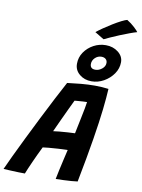

<svg xmlns="http://www.w3.org/2000/svg" viewBox="-165 -1226 974 1313"><g transform="rotate(10 322.0 -570.0)"><path d="M102 7.5Q86.5 7.5 58 6.8Q29.5 6 0.2 4.5Q-29 3 -47 2Q-31.5 -33.5 -2.5 -94.2Q26.5 -155 63 -229.5Q99.5 -304 138.8 -382Q178 -460 214.5 -530.5Q251 -601 279 -652.5Q324.5 -658.5 374 -663Q423.5 -667.5 469.5 -667.5Q519 -667.5 564.5 -661.5Q561.5 -603 552 -517.8Q542.5 -432.5 522.2 -306.8Q502 -181 467 -1.5Q451.5 1 424.5 3Q397.5 5 368 6.2Q338.5 7.5 316 7.5Q320.5 -16.5 329 -55.2Q337.5 -94 346.8 -134.2Q356 -174.5 362.5 -201.5Q336 -201.5 299.5 -199.2Q263 -197 232 -194.2Q201 -191.5 191 -189.5Q163.5 -134 139 -79.2Q114.5 -24.5 102 7.5ZM242 -311Q256 -313.5 284 -316Q312 -318.5 341.8 -320.5Q371.5 -322.5 392 -323Q394.5 -335 400.8 -366Q407 -397 414.8 -433.8Q422.5 -470.5 428.5 -502Q434.5 -533.5 436 -547.5Q426.5 -547.5 408.5 -546.5Q390.5 -545.5 373.5 -544Q356.5 -542.5 350 -542Q340.5 -523 322.2 -484Q304 -445 282.2 -398.5Q260.5 -352 242 -311ZM440.5 -692.5Q391 -692.5 356.8 -721Q322.5 -749.5 322.5 -793.5Q322.5 -838.5 347.2 -874.5Q372 -910.5 411.5 -931.8Q451 -953 496 -953Q546 -953 581.8 -925Q617.5 -897 617.5 -856Q617.5 -812.5 591.8 -775.2Q566 -738 525.5 -715.2Q485 -692.5 440.5 -692.5ZM453 -775Q477.5 -775 499 -792.5Q520.5 -810 520.5 -834Q520.5 -850.5 509.5 -860.2Q498.5 -870 479.5 -870Q454.5 -870 435.5 -851.8Q416.5 -833.5 416.5 -808.5Q416.5 -775 453 -775ZM609.5 -1148.5Q638.5 -1131 662.2 -1108.8Q686 -1086.5 691 -1078Q671 -1072.5 639.8 -1061Q608.5 -1049.5 575.2 -1035.8Q542 -1022 514 -1009.5Q486 -997 472.5 -990L409 -1028.5Q426 -1042.5 454.2 -1062Q482.5 -1081.5 513.5 -1100.5Q544.5 -1119.5 570.8 -1132.8Q597 -1146 609.5 -1148.5Z"/></g></svg>

Font: Grandstander SemiBold
Style: Italic
Weight: 600
Italic angle: -15°
Designer: Tyler Finck
Foundry: Etcetera Type Co
Version: Version 1.200; ttfautohint (v1.8.3)